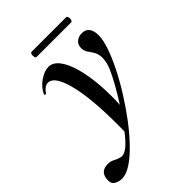

<svg xmlns="http://www.w3.org/2000/svg" viewBox="-305 -610 989 989"><g transform="rotate(-45 189.5 -115.0)"><path d="M-15 281Q-41 281 -59.5 268.5Q-78 256 -73 221Q-65 175 -15 175Q6 175 23 184.5Q40 194 58 198Q76 202 99 186Q121 171 151 134.5Q181 98 213 51.5Q245 5 273.5 -43Q302 -91 322 -130.5Q342 -170 347 -191Q356 -227 351.5 -248.5Q347 -270 337.5 -284Q328 -298 319 -311Q310 -324 310 -345Q310 -368 326 -382Q342 -396 368 -396Q393 -396 407 -378.5Q421 -361 421 -326Q421 -294 404.5 -245.5Q388 -197 359.5 -140Q331 -83 294 -24Q257 35 216 89.5Q175 144 133 187.5Q91 231 53 256Q15 281 -15 281ZM164 135Q169 -94 141 -216.5Q113 -339 63 -339Q50 -339 38 -330Q26 -321 18 -308Q16 -304 10.5 -305.5Q5 -307 6 -311Q24 -349 59 -372Q94 -395 122 -395Q155 -395 180 -362.5Q205 -330 221 -273Q237 -216 243 -142Q249 -68 244 16ZM116 -474Q110 -474 107.5 -483.5Q105 -493 107.5 -502Q110 -511 116 -511H367Q374 -511 376.5 -502Q379 -493 376.5 -483.5Q374 -474 367 -474Z"/></g></svg>

Font: Cormorant Light
Style: Italic
Weight: 300
Italic angle: -10°
Designer: Christian Thalmann (Catharsis Fonts)
Foundry: Catharsis Fonts
Version: Version 4.000